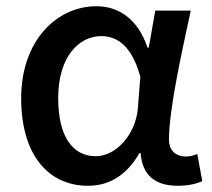

<svg xmlns="http://www.w3.org/2000/svg" viewBox="-20 -584 682 617"><path d="M263 13C332 13 388 -22 428 -92H432C437 -18 482 13 551 13C587 13 613 6 630 -2L614 -89C602 -84 589 -81 577 -81C546 -81 523 -99 523 -136C523 -231 563 -411 593 -550H479L458 -431H454C422 -527 357 -564 290 -564C163 -564 48 -454 48 -268C48 -87 135 13 263 13ZM288 -82C212 -82 167 -147 167 -269C167 -403 235 -468 305 -468C354 -468 403 -440 431 -337L423 -236C416 -152 353 -82 288 -82Z"/></svg>

Font: Noto Sans HK Medium
Style: Regular
Weight: 500
Designer: Ryoko NISHIZUKA 西塚涼子 (kana, bopomofo & ideographs); Paul D. Hunt (Latin, Greek & Cyrillic); Sandoll Communications 산돌커뮤니
Foundry: Adobe
Version: Version 2.002;hotconv 1.0.116;makeotfexe 2.5.65601